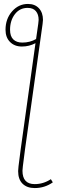

<svg xmlns="http://www.w3.org/2000/svg" viewBox="-20 -757 301 974"><path d="M248 168Q207 197 156 197Q117 197 94.5 175Q72 153 72 111Q72 104 74 86L85 0L160 -538Q128 -521 91 -521Q54 -521 31 -544Q8 -567 8 -606Q8 -661 41 -699Q74 -737 122 -737Q157 -737 177.5 -715Q198 -693 198 -656Q198 -649 196 -635L107 0L96 86Q94 102 94 109Q94 177 156 177Q200 177 238 152ZM163 -559 174 -636Q176 -650 176 -656Q176 -684 162 -700.5Q148 -717 120 -717Q80 -717 55.5 -685Q31 -653 31 -606Q31 -573 47.5 -557Q64 -541 93 -541Q132 -541 163 -559Z"/></svg>

Font: Fira Sans Thin
Style: Italic
Weight: 250
Italic angle: -8°
Designer: Carrois Corporate & Edenspiekermann AG
Foundry: Carrois Corporate GbR & Edenspiekermann AG
Version: Version 4.203